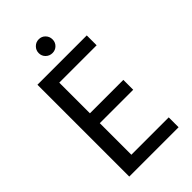

<svg xmlns="http://www.w3.org/2000/svg" viewBox="-259 -949 1032 1032"><g transform="rotate(-45 256.5 -433.0)"><path d="M168 -623V-390H422V-315H168V-75H452V0H77V-698H452V-623ZM255 -761Q233 -761 217.5 -776Q202 -791 202 -813Q202 -835 217.5 -850.5Q233 -866 255 -866Q277 -866 292 -850.5Q307 -835 307 -813Q307 -791 292 -776Q277 -761 255 -761Z"/></g></svg>

Font: MSTAGE
Style: Regular
Weight: 400
Designer: Ninad Kale (Devanagari), Jonny Pinhorn (Latin)
Foundry: Indian Type Foundry
Version: 4.004